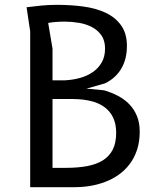

<svg xmlns="http://www.w3.org/2000/svg" viewBox="-20 -775 690 795"><path d="M197.5 -573.5V-442.5H250Q280.5 -444 310.2 -452Q340 -460 363.2 -475.8Q386.5 -491.5 400.8 -515.8Q415 -540 415 -574Q415 -607 399.8 -628.8Q384.5 -650.5 360.5 -663Q336.5 -675.5 306.8 -680.5Q277 -685.5 248.5 -685.5Q231.5 -685.5 213.2 -684.2Q195 -683 179.5 -680ZM105 0V-645L90 -745Q120 -749 151.8 -752Q183.5 -755 216 -755Q274 -755 326.5 -747.8Q379 -740.5 418.8 -721.5Q458.5 -702.5 482 -669.2Q505.5 -636 505.5 -584.5Q505.5 -530 482 -490.5Q458.5 -451 415 -430L338 -408L411.5 -401Q442 -392 469 -377.8Q496 -363.5 515.8 -343Q535.5 -322.5 547 -294.5Q558.5 -266.5 558.5 -230Q558.5 -187.5 547.2 -154Q536 -120.5 516.5 -95Q497 -69.5 471 -51.2Q445 -33 415.2 -21.8Q385.5 -10.5 353.5 -5.2Q321.5 0 290 0ZM197.5 -80H252.5Q302 -80 340.8 -87.2Q379.5 -94.5 406.2 -111.2Q433 -128 447 -155.8Q461 -183.5 461 -225Q461 -262.5 448 -289Q435 -315.5 411.2 -332.5Q387.5 -349.5 354 -357.2Q320.5 -365 280 -365H250H197.5Z"/></svg>

Font: B612 Mono
Style: Regular
Weight: 400
Version: Version 1.005